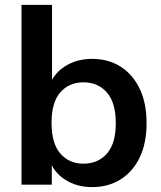

<svg xmlns="http://www.w3.org/2000/svg" viewBox="-20 -756 660 786"><path d="M357 10Q293 10 245 -21.5Q197 -53 181 -107H192V0H68V-736H193V-402H181Q198 -454 246 -484.5Q294 -515 357 -515Q424 -515 474 -483Q524 -451 552 -392.5Q580 -334 580 -252Q580 -170 552 -111.5Q524 -53 473.5 -21.5Q423 10 357 10ZM322 -86Q381 -86 417.5 -127Q454 -168 454 -252Q454 -336 417.5 -377.5Q381 -419 322 -419Q263 -419 227 -378Q191 -337 191 -253Q191 -169 227 -127.5Q263 -86 322 -86Z"/></svg>

Font: Mulish ExtraLight
Style: Bold
Weight: 700
Version: Version 3.603